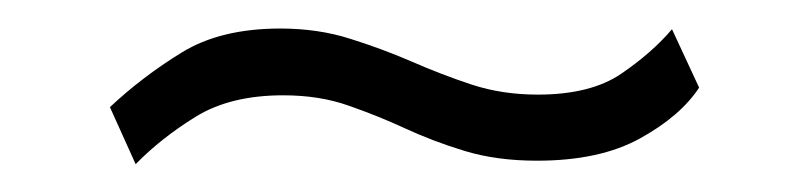

<svg xmlns="http://www.w3.org/2000/svg" viewBox="-20 -434 583 138"><path d="M482.5 -371Q469 -350.5 440 -334.5Q411 -318.5 366 -318.5Q337 -318.5 314 -325.5Q291 -332.5 271 -341.8Q251 -351 230.2 -358.2Q209.5 -365.5 183.5 -365.5Q145.5 -365.5 120.5 -350Q95.5 -334.5 77.5 -316L59 -357Q82.5 -379 110.5 -396.2Q138.5 -413.5 181.5 -413.5Q208.5 -413.5 231.5 -406.2Q254.5 -399 275.8 -389.8Q297 -380.5 319 -373.2Q341 -366 366.5 -366Q404.5 -366 426.5 -381Q448.5 -396 463 -413Z"/></svg>

Font: Public Sans ExtraLight
Style: Regular
Weight: 250
Designer: The Public Sans Project Authors: Dan O. Williams and USWDS (Libre Franklin designed by Pablo Impallari and Rodrigo Fuenz
Version: Version 1.007